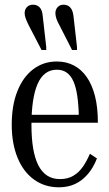

<svg xmlns="http://www.w3.org/2000/svg" viewBox="-20 -788 466 818"><path d="M293 -720 308 -588V-575H287L233 -681Q225 -695 220.5 -708Q216 -721 216 -732Q216 -747 225.5 -757.5Q235 -768 251 -768Q268 -768 279 -756.5Q290 -745 293 -720ZM162 -720 177 -588V-575H157L102 -681Q95 -695 90 -708Q85 -721 85 -732Q85 -747 94.5 -757.5Q104 -768 121 -768Q138 -768 149 -756.5Q160 -745 162 -720ZM114 -256Q114 -200 121 -157.5Q128 -115 142.5 -85.5Q157 -56 180 -40.5Q203 -25 236 -25Q268 -25 292 -39Q316 -53 333 -77.5Q350 -102 363 -133L393 -113Q378 -74 354.5 -46.5Q331 -19 300.5 -4.5Q270 10 231 10Q171 10 125.5 -22.5Q80 -55 55 -115.5Q30 -176 30 -257Q30 -339 54 -399.5Q78 -460 121.5 -493Q165 -526 222 -526Q262 -526 294 -509.5Q326 -493 349 -460.5Q372 -428 384.5 -379.5Q397 -331 397 -265H93V-299H336L316 -287Q315 -339 309.5 -377.5Q304 -416 293 -441Q282 -466 264.5 -478.5Q247 -491 222 -491Q194 -491 173.5 -475.5Q153 -460 140 -430Q127 -400 120.5 -356Q114 -312 114 -256Z"/></svg>

Font: Roboto Serif 120pt ExtraCondensed
Style: Regular
Weight: 400
Width: 2
Designer: Greg Gazdowicz
Foundry: Commercial Type
Version: Version 1.008